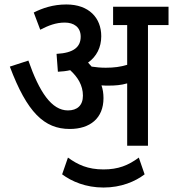

<svg xmlns="http://www.w3.org/2000/svg" viewBox="-20 -652 774 859"><path d="M443 -213C443 -234 440 -253 434 -270C445 -269 456 -269 466 -269C495 -269 522 -271 549 -279V0H642V-540H734V-622H486V-540H549V-362C519 -353 491 -349 453 -349C430 -349 410 -351 390 -354C385 -360 379 -366 374 -372C412 -399 433 -440 433 -490C433 -572 378 -632 277 -632C216 -632 169 -615 131 -596L160 -519C197 -538 230 -551 270 -551C310 -551 341 -531 341 -488C341 -442 310 -415 233 -411L239 -331C259 -332 277 -334 294 -338C328 -307 351 -270 351 -224C351 -180 325 -158 284 -158C211 -158 156 -240 107 -381L24 -354C101 -149 178 -75 292 -75C383 -75 443 -123 443 -213ZM443 187C522 187 585 160 627 128L601 53C554 88 509 106 443 106C373 106 328 85 284 53L258 128C301 160 364 187 443 187Z"/></svg>

Font: Noto Sans SemiCondensed Medium
Style: Regular
Weight: 500
Width: 4
Designer: Monotype Design Team
Foundry: Monotype Imaging Inc.
Version: Version 2.013